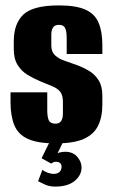

<svg xmlns="http://www.w3.org/2000/svg" viewBox="-20 -523 418 711"><path d="M186 8Q120 8 83.5 -8.5Q47 -25 33 -59.5Q19 -94 19 -145V-181H155V-115Q155 -89 161 -77Q167 -65 185 -65Q200 -65 206.5 -75Q213 -85 213 -103V-145Q213 -170 203.5 -182.5Q194 -195 175 -203Q156 -211 129 -222Q105 -232 82.5 -245.5Q60 -259 45.5 -282Q31 -305 31 -341V-369Q31 -436 67 -469.5Q103 -503 198 -503Q261 -503 296 -487.5Q331 -472 345 -439Q359 -406 359 -357V-323H227V-381Q227 -408 221 -419.5Q215 -431 199 -431Q182 -431 176 -420.5Q170 -410 170 -395V-354Q170 -331 184 -318Q198 -305 219.5 -298Q241 -291 262 -283Q287 -274 309 -261Q331 -248 345 -226Q359 -204 359 -169V-136Q359 -89 343 -57Q327 -25 290 -8.5Q253 8 186 8ZM184 168Q163 168 145.5 160Q128 152 121 148L137 106Q144 112 156.5 116.5Q169 121 178 121Q192 121 200 114Q208 107 208 94Q208 85 202 80.5Q196 76 188 76Q182 76 177.5 78Q173 80 170 83L134 63L165 0H215L189 53L182 49Q188 46 198 42.5Q208 39 221 39Q250 39 266 57.5Q282 76 282 97Q282 126 256.5 147Q231 168 184 168Z"/></svg>

Font: Alumni Sans Thin ExtraBold
Style: Regular
Weight: 800
Version: Version 1.018